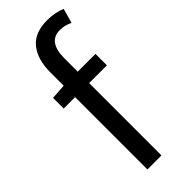

<svg xmlns="http://www.w3.org/2000/svg" viewBox="-262 -845 880 880"><g transform="rotate(-45 178.0 -404.5)"><path d="M33 -469V-538L107 -543V-630Q107 -713 145.5 -761Q184 -809 265 -809Q291 -809 314 -804.5Q337 -800 356 -792L336 -721Q306 -736 275 -736Q198 -736 198 -629V-543H313V-469H198V0H107V-469Z"/></g></svg>

Font: Source Han Sans
Style: Regular
Weight: 400
Designer: Ryoko NISHIZUKA Ë•øÂ°öÊ∂ºÂ≠ê (kana, bopomofo & ideographs); Paul D. Hunt (Latin, Greek & Cyrillic); Sandoll Communicatio
Foundry: Adobe
Version: Version 2.004;hotconv 1.0.118;makeotfexe 2.5.65603